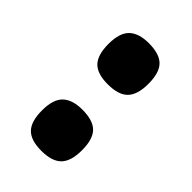

<svg xmlns="http://www.w3.org/2000/svg" viewBox="-6 -998 574 574"><g transform="rotate(-45 281.5 -710.5)"><path d="M137 -626Q91 -626 70.5 -646Q50 -666 50 -711Q50 -756 70.5 -775.5Q91 -795 137 -795Q184 -795 204 -774Q224 -753 224 -711Q224 -666 204 -646Q184 -626 137 -626ZM418 -626Q372 -626 351.5 -646Q331 -666 331 -711Q331 -756 351.5 -775.5Q372 -795 418 -795Q465 -795 485 -774Q505 -753 505 -711Q505 -666 485 -646Q465 -626 418 -626Z"/></g></svg>

Font: Encode Sans Wide
Style: Bold
Weight: 700
Designer: Pablo Impallari, Andres Torresi
Foundry: Pablo Impallari, Andres Torresi
Version: Version 1.000; ttfautohint (v1.00) -l 8 -r 50 -G 200 -x 14 -